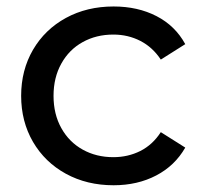

<svg xmlns="http://www.w3.org/2000/svg" viewBox="-20 -555 611 581"><path d="M44 -265Q44 -342.7 79.9 -404.4Q115.9 -466 179.4 -500.7Q243 -535.4 323.7 -535.4Q397 -535.4 453.6 -506.2Q510.3 -477 540.6 -421.4L466.6 -374.7Q441.9 -412.1 404.6 -431.3Q367.3 -450.4 322.9 -450.4Q271.3 -450.4 230.2 -427.6Q189.1 -404.9 165.6 -362.6Q142 -320.4 142 -265Q142 -209.4 165.6 -167.3Q189.1 -125.1 230.2 -102.3Q271.3 -79.4 322.9 -79.4Q367.3 -79.4 404.6 -98.1Q441.9 -116.9 466.6 -155.1L540.6 -108.4Q509.4 -53.7 452.8 -24.1Q396.1 5.6 323.7 5.6Q243 5.6 179.4 -29.2Q115.9 -64 79.9 -125.6Q44 -187.3 44 -265Z"/></svg>

Font: iiserrat Thin
Style: Regular
Weight: 100
Designer: Akira Ohta
Foundry: Akira Ohta
Version: Version 1.200;Glyphs 3.3.1 (3343)